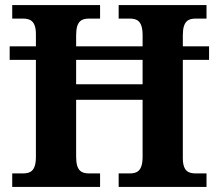

<svg xmlns="http://www.w3.org/2000/svg" viewBox="-20 -734 859 754"><path d="M28 0H373V-53H330C302 -53 279 -61 279 -118V-342H540V-118C540 -61 517 -53 489 -53H446V0H791V-53H749C722 -53 698 -60 698 -113V-499H801V-552H698V-596C698 -653 721 -661 749 -661H791V-714H446V-661H489C517 -661 540 -653 540 -596V-552H279V-596C279 -653 302 -661 330 -661H373V-714H28V-661H70C97 -661 121 -653 121 -600V-552H18V-499H121V-118C121 -61 98 -53 70 -53H28ZM279 -403V-499H540V-403Z"/></svg>

Font: Noto Serif Test
Style: Bold
Weight: 700
Version: Version 1.000